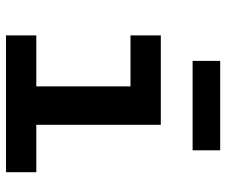

<svg xmlns="http://www.w3.org/2000/svg" viewBox="-77 -677 754 640"><g transform="rotate(90 300.0 -357.0)"><path d="M98 -101H268V-415H98V-516H396V-101H554V0H98ZM183 -714H481V-622H183Z"/></g></svg>

Font: IBM Plex Mono SemiBold
Style: Regular
Weight: 600
Monospace: yes
Designer: Mike Abbink, Paul van der Laan, Pieter van Rosmalen
Foundry: Bold Monday
Version: Version 2.3